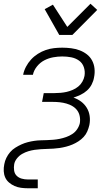

<svg xmlns="http://www.w3.org/2000/svg" viewBox="-22 -797 592 1027"><path d="M127 210Q108 210 90 207.5Q72 205 56 198Q40 191 26.5 179.5Q13 168 6 152.5Q-1 137 -2 118.5Q-3 100 1 81Q4 64 12 47.5Q20 31 32 17Q44 3 60 -7Q76 -17 92.5 -24.5Q109 -32 126.5 -36.5Q144 -41 161 -43.5Q178 -46 195 -46.5Q212 -47 229 -47.5Q246 -48 263.5 -49.5Q281 -51 298 -54.5Q315 -58 332 -64Q349 -70 364.5 -80Q380 -90 390.5 -105.5Q401 -121 405 -138Q408 -157 404.5 -175Q401 -193 391 -206.5Q381 -220 366 -229Q351 -238 333.5 -243Q316 -248 298 -250Q280 -252 261 -252H203L212 -299H270Q286 -299 302.5 -300.5Q319 -302 334.5 -305.5Q350 -309 366.5 -316Q383 -323 396.5 -334Q410 -345 418.5 -360Q427 -375 430 -391Q434 -415 426.5 -437.5Q419 -460 400.5 -473Q382 -486 359 -490.5Q336 -495 311 -495Q287 -495 262.5 -490.5Q238 -486 215.5 -474.5Q193 -463 176 -442Q159 -421 154 -397H102V-398Q106 -419 117 -440Q128 -461 144 -478.5Q160 -496 180.5 -509Q201 -522 223 -529.5Q245 -537 267 -539.5Q289 -542 311 -542Q335 -542 358.5 -539Q382 -536 403.5 -528Q425 -520 442.5 -506.5Q460 -493 470.5 -473.5Q481 -454 483.5 -430.5Q486 -407 481 -383Q478 -364 468.5 -345.5Q459 -327 443.5 -313Q428 -299 409 -290Q390 -281 371 -275Q394 -267 412 -253.5Q430 -240 442 -220.5Q454 -201 457.5 -177Q461 -153 456 -128Q452 -111 445 -94.5Q438 -78 425.5 -64.5Q413 -51 397.5 -41Q382 -31 365.5 -24Q349 -17 331.5 -12.5Q314 -8 297.5 -5.5Q281 -3 264 -2Q247 -1 230.5 -0.5Q214 0 197 1Q180 2 163 4.5Q146 7 129.5 12Q113 17 97 26Q81 35 69 50Q57 65 54 81Q51 98 53.5 115Q56 132 67 143Q78 154 94 158.5Q110 163 127 163H180V210ZM295 -610 217 -748 261 -772 338 -653 462 -777 498 -744 365 -610Z"/></svg>

Font: Lode Dark Term
Style: Italic
Weight: 400
Italic angle: -11°
Monospace: yes
Designer: Belleve Invis
Foundry: Belleve Invis
Version: Version 29.2.0